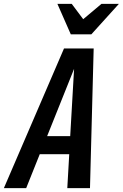

<svg xmlns="http://www.w3.org/2000/svg" viewBox="-63 -970 633 990"><path d="M-43 0 267 -720H420L401 0H284L294 -175H142L72 0ZM180 -268H299L319 -615ZM302 -793 233 -950H307L366 -871L460 -950H550L408 -793Z"/></svg>

Font: Instrument Sans Condensed SemiBold Italic
Style: Regular
Weight: 600
Width: 3
Italic angle: -13°
Designer: Rodrigo Fuenzalida
Foundry: fragTYPE
Version: Version 1.000; ttfautohint (v1.8.4.7-5d5b);gftools[0.9.28]